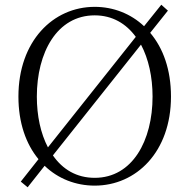

<svg xmlns="http://www.w3.org/2000/svg" viewBox="-20 -771 802 813"><path d="M136 -362C136 -548 221 -706 381 -706C456 -706 514 -671 555 -615L183 -147C152 -206 136 -281 136 -362ZM577 -582C609 -522 626 -445 626 -362C626 -176 541 -18 381 -18C304 -18 245 -54 204 -113ZM381 -742C205 -742 58 -597 58 -362C58 -251 90 -161 143 -97L68 -2L97 22L169 -69C226 -14 301 15 381 15C557 15 704 -128 704 -362C704 -476 671 -567 616 -632L691 -726L663 -751L590 -660C534 -713 460 -742 381 -742Z"/></svg>

Font: Noto Serif HK Light
Style: Regular
Weight: 300
Designer: Ryoko NISHIZUKA 西塚涼子 (kana & ideographs); Frank Grießhammer (Latin, Greek & Cyrillic); Wenlong ZHANG 张文龙 (bopomofo); San
Foundry: Adobe
Version: Version 2.001;hotconv 1.1.0;makeotfexe 2.6.0